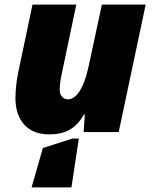

<svg xmlns="http://www.w3.org/2000/svg" viewBox="-20 -573 662 833"><path d="M193 10C263 10 309 -14 344 -76H348L343 0H495L612 -553H422L364 -283C343 -185 308 -142 276 -142C256 -142 239 -156 239 -183C239 -207 244 -236 248 -253L311 -553H121L59 -259C52 -224 47 -184 47 -147C47 -62 90 10 193 10ZM117 240H290L322 28H295L166 69Z"/></svg>

Font: Noto Sans UI Black
Style: Italic
Weight: 900
Italic angle: -372°
Designer: Monotype Design Team
Foundry: Monotype Imaging Inc.
Version: Version 1.901